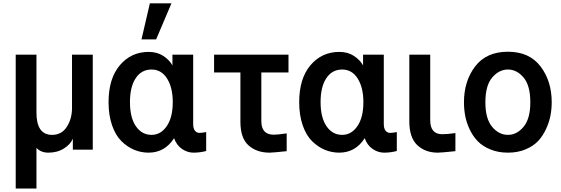

<svg xmlns="http://www.w3.org/2000/svg" viewBox="-20 -888 3327 1139"><path d="M73.2 230.5V-563.5H196.3V-219.7Q196.3 -87.9 289.1 -87.9Q345.7 -87.9 376.5 -135.7Q407.2 -183.6 407.2 -248V-563.5H530.3V0H412.1V-63.5H411.1Q398.4 -32.2 359.4 -7.3Q320.3 17.6 266.6 17.6Q222.7 17.6 196.3 -10.7V230.5Z M624 -282.2Q624 -421.9 690.9 -501Q757.8 -580.1 862.3 -580.1Q912.1 -580.1 948.2 -556.6Q984.4 -533.2 1002.9 -500V-563.5H1126V-152.3Q1126 -125 1136.7 -112.3Q1147.5 -99.6 1163.1 -99.6Q1176.8 -99.6 1203.1 -104.5V7.8Q1166 17.6 1127.9 17.6Q1091.8 17.6 1059.6 -4.4Q1027.3 -26.4 1012.7 -68.4Q958 17.6 861.3 17.6Q817.4 17.6 776.9 1Q736.3 -15.6 701.2 -49.8Q666 -84 645 -144Q624 -204.1 624 -282.2ZM751 -282.2Q751 -190.4 786.1 -139.2Q821.3 -87.9 878.9 -87.9Q933.6 -87.9 969.2 -139.6Q1004.9 -191.4 1004.9 -282.2Q1004.9 -368.2 971.2 -421.9Q937.5 -475.6 878.9 -475.6Q819.3 -475.6 785.2 -424.3Q751 -373 751 -282.2ZM819.3 -654.3 869.1 -868.2H997.1L906.2 -654.3Z M1250 -458V-563.5H1691.4V-458H1530.3V-168.9Q1530.3 -88.9 1604.5 -88.9Q1626 -88.9 1680.7 -96.7V8.8Q1598.6 17.6 1579.1 17.6Q1502.9 17.6 1454.6 -25.4Q1406.2 -68.4 1406.2 -165V-458Z M1754.9 -282.2Q1754.9 -421.9 1821.8 -501Q1888.7 -580.1 1993.2 -580.1Q2043 -580.1 2079.1 -556.6Q2115.2 -533.2 2133.8 -500V-563.5H2256.8V-152.3Q2256.8 -125 2267.6 -112.3Q2278.3 -99.6 2293.9 -99.6Q2307.6 -99.6 2334 -104.5V7.8Q2296.9 17.6 2258.8 17.6Q2222.7 17.6 2190.4 -4.4Q2158.2 -26.4 2143.6 -68.4Q2088.9 17.6 1992.2 17.6Q1948.2 17.6 1907.7 1Q1867.2 -15.6 1832 -49.8Q1796.9 -84 1775.9 -144Q1754.9 -204.1 1754.9 -282.2ZM1881.8 -282.2Q1881.8 -190.4 1917 -139.2Q1952.1 -87.9 2009.8 -87.9Q2064.5 -87.9 2100.1 -139.6Q2135.7 -191.4 2135.7 -282.2Q2135.7 -368.2 2102.1 -421.9Q2068.4 -475.6 2009.8 -475.6Q1950.2 -475.6 1916 -424.3Q1881.8 -373 1881.8 -282.2Z M2408.2 -168V-563.5H2532.2V-174.8Q2532.2 -91.8 2603.5 -91.8Q2633.8 -91.8 2681.6 -98.6V8.8Q2596.7 17.6 2577.1 17.6Q2502.9 17.6 2455.6 -26.9Q2408.2 -71.3 2408.2 -168Z M2859.4 -281.2Q2859.4 -183.6 2899.4 -135.7Q2939.5 -87.9 2993.2 -87.9Q3045.9 -87.9 3085.9 -135.7Q3126 -183.6 3126 -281.2Q3126 -380.9 3085.9 -428.2Q3045.9 -475.6 2993.2 -475.6Q2940.4 -475.6 2899.9 -428.2Q2859.4 -380.9 2859.4 -281.2ZM2732.4 -281.2Q2732.4 -407.2 2798.8 -494.1Q2865.2 -581.1 2993.2 -581.1Q3120.1 -581.1 3186.5 -494.1Q3252.9 -407.2 3252.9 -281.2Q3252.9 -242.2 3245.6 -203.1Q3238.3 -164.1 3219.7 -123.5Q3201.2 -83 3172.9 -52.2Q3144.5 -21.5 3098.1 -2Q3051.8 17.6 2993.2 17.6Q2935.5 17.6 2889.2 -1.5Q2842.8 -20.5 2814 -50.3Q2785.2 -80.1 2766.1 -120.6Q2747.1 -161.1 2739.7 -200.7Q2732.4 -240.2 2732.4 -281.2Z"/></svg>

Font: Gothic A1
Style: Bold
Weight: 700
Version: Version 2.50